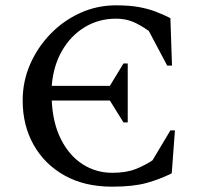

<svg xmlns="http://www.w3.org/2000/svg" viewBox="-20 -690 762 720"><path d="M400 10Q297 10 222 -32Q147 -74 106 -147Q65 -220 65 -313Q65 -385 93 -449Q121 -513 169.5 -563Q218 -613 281 -641.5Q344 -670 415 -670Q466 -670 501 -663.5Q536 -657 563.5 -646.5Q591 -636 619 -622L625 -444H607L538 -574Q504 -598 476.5 -609Q449 -620 415 -620Q350 -620 297.5 -588Q245 -556 212.5 -499.5Q180 -443 174 -368H392L443 -452H459V-231H443L392 -313H174Q178 -228 209 -167Q240 -106 290 -74Q340 -42 401 -42Q453 -42 488.5 -56Q524 -70 552 -89L619 -201H636L624 -40Q580 -18 530 -4Q480 10 400 10Z"/></svg>

Font: Spectral Medium
Style: Regular
Weight: 500
Designer: Jean-Baptiste Levee
Foundry: Production Type
Version: Version 2.001